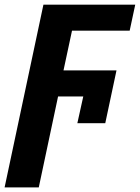

<svg xmlns="http://www.w3.org/2000/svg" viewBox="-53 -566 602 826"><path d="M-33.2 240.2 133.8 -545.9H528.8L504.9 -434.1H256.8L220.2 -263.2H448.2L399.9 -36.1H279.8L305.2 -150.9H196.8L113.8 240.2Z"/></svg>

Font: Open Sans
Style: Bold Italic
Weight: 700
Italic angle: -12°
Designer: Monotype Design Team
Foundry: Monotype Imaging Inc.
Version: Version 3.003; ttfautohint (v1.8.4)